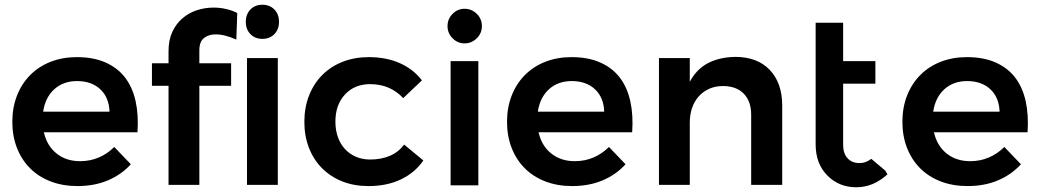

<svg xmlns="http://www.w3.org/2000/svg" viewBox="-20 -780 4387 810"><path d="M304 -539Q374 -539 425 -516.5Q476 -494 507.5 -453Q539 -412 552 -353.5Q565 -295 560 -222H165Q178 -165 218.5 -132.5Q259 -100 318 -100Q360 -100 396.5 -115.5Q433 -131 462 -160L532 -87Q492 -43 435 -19Q378 5 307 5Q245 5 194 -14.5Q143 -34 107 -70Q71 -106 51.5 -156Q32 -206 32 -266Q32 -327 52 -377.5Q72 -428 108 -464Q144 -500 194 -519.5Q244 -539 304 -539ZM442 -309Q440 -369 403 -403.5Q366 -438 305 -438Q247 -438 209 -403.5Q171 -369 162 -309Z M1087 -616Q1056 -616 1036.5 -636Q1017 -656 1017 -688Q1017 -720 1036.5 -740Q1056 -760 1087 -760Q1118 -760 1137.5 -740Q1157 -720 1157 -688Q1157 -656 1137.5 -636Q1118 -616 1087 -616ZM691 -564Q691 -611 707 -645.5Q723 -680 750 -703Q777 -726 811 -737Q845 -748 881 -748Q908 -748 934 -742Q960 -736 981 -725L977 -613Q955 -623 932.5 -629Q910 -635 890 -635Q860 -635 840.5 -619.5Q821 -604 821 -568V-513H955V-418H821V0H691V-418H621V-513H691ZM1022 -535H1152V0H1022Z M1681 -366Q1655 -394 1620.5 -409.5Q1586 -425 1541 -425Q1476 -425 1435.5 -381.5Q1395 -338 1395 -267Q1395 -231 1405.5 -201.5Q1416 -172 1435.5 -151Q1455 -130 1482 -118.5Q1509 -107 1541 -107Q1588 -107 1624.5 -122.5Q1661 -138 1685 -170L1766 -103Q1731 -52 1672 -23.5Q1613 5 1534 5Q1474 5 1424.5 -14.5Q1375 -34 1339 -70Q1303 -106 1283.5 -156Q1264 -206 1264 -266Q1264 -327 1284 -377.5Q1304 -428 1340 -464Q1376 -500 1426 -519.5Q1476 -539 1536 -539Q1610 -539 1667 -513.5Q1724 -488 1760 -441L1681 -366Z M1940 -743Q1970 -743 1992 -721Q2013 -700 2013 -670Q2013 -640 1992 -619Q1970 -597 1940 -597Q1910 -597 1889 -619Q1868 -640 1868 -670Q1868 -700 1889 -721Q1910 -743 1940 -743ZM1881 -522H1998V2H1881Z M2391 -539Q2461 -539 2512 -516.5Q2563 -494 2594.5 -453Q2626 -412 2639 -353.5Q2652 -295 2647 -222H2252Q2265 -165 2305.5 -132.5Q2346 -100 2405 -100Q2447 -100 2483.5 -115.5Q2520 -131 2549 -160L2619 -87Q2579 -43 2522 -19Q2465 5 2394 5Q2332 5 2281 -14.5Q2230 -34 2194 -70Q2158 -106 2138.5 -156Q2119 -206 2119 -266Q2119 -327 2139 -377.5Q2159 -428 2195 -464Q2231 -500 2281 -519.5Q2331 -539 2391 -539ZM2529 -309Q2527 -369 2490 -403.5Q2453 -438 2392 -438Q2334 -438 2296 -403.5Q2258 -369 2249 -309Z M3082 -540Q3175 -540 3227.5 -485Q3280 -430 3280 -334V0H3149V-296Q3149 -353 3117.5 -385Q3086 -417 3030 -417Q2997 -417 2971 -405Q2945 -393 2927 -372.5Q2909 -352 2899.5 -324Q2890 -296 2890 -263V0H2760V-535H2890V-435Q2919 -489 2967.5 -514Q3016 -539 3082 -540Z M3715 -60 3724 -44 3721 -42Q3663 10 3592 10Q3520 10 3471 -39Q3421 -89 3421 -171V-684H3537V-522H3673V-427H3537V-169Q3537 -132 3556 -112Q3574 -92 3607 -92Q3631 -92 3653 -108L3655 -110L3658 -108Z M4059 -539Q4129 -539 4180 -516.5Q4231 -494 4262.5 -453Q4294 -412 4307 -353.5Q4320 -295 4315 -222H3920Q3933 -165 3973.5 -132.5Q4014 -100 4073 -100Q4115 -100 4151.5 -115.5Q4188 -131 4217 -160L4287 -87Q4247 -43 4190 -19Q4133 5 4062 5Q4000 5 3949 -14.5Q3898 -34 3862 -70Q3826 -106 3806.5 -156Q3787 -206 3787 -266Q3787 -327 3807 -377.5Q3827 -428 3863 -464Q3899 -500 3949 -519.5Q3999 -539 4059 -539ZM4197 -309Q4195 -369 4158 -403.5Q4121 -438 4060 -438Q4002 -438 3964 -403.5Q3926 -369 3917 -309Z"/></svg>

Font: QuotatisMedium
Style: Regular
Weight: 500
Designer: Julieta Ulanovsky
Foundry: Quotatis-Medium
Version: Version 4.000;PS 004.000;hotconv 1.0.88;makeotf.lib2.5.64775